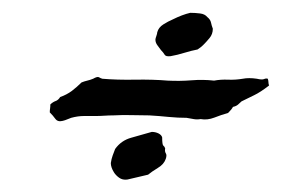

<svg xmlns="http://www.w3.org/2000/svg" viewBox="-20 -457 460 307"><path d="M284.2 -436.5Q292 -436.5 299.8 -435.5Q307.6 -434.6 311.5 -429.7Q316.4 -425.8 317.4 -420.9Q318.4 -416 320.3 -411.1Q320.3 -402.3 314.9 -396Q309.6 -389.6 304.7 -384.8Q301.8 -381.8 295.9 -377.9Q286.1 -376 274.9 -372.6Q263.7 -369.1 252.9 -367.2Q245.1 -366.2 243.2 -369.6Q241.2 -373 237.3 -377Q235.4 -379.9 231.9 -384.3Q228.5 -388.7 228.5 -393.6Q228.5 -395.5 230 -399.4Q231.4 -403.3 231.4 -405.3Q233.4 -413.1 241.2 -418Q249 -422.9 255.9 -425.8Q271.5 -433.6 284.2 -436.5ZM408.2 -331.1Q409.2 -328.1 409.2 -325.7Q409.2 -323.2 410.2 -320.3Q396.5 -309.6 386.2 -304.7Q376 -299.8 366.2 -294.9Q363.3 -292 360.4 -289.6Q357.4 -287.1 352.5 -286.1Q350.6 -282.2 344.7 -276.4Q334 -273.4 322.8 -269Q311.5 -264.6 300.8 -266.6Q294.9 -265.6 289.6 -266.6Q284.2 -267.6 278.3 -268.6Q264.6 -268.6 250 -270Q235.4 -271.5 218.8 -272.5Q205.1 -272.5 191.4 -272.9Q177.7 -273.4 161.1 -272.5Q154.3 -272.5 147 -272Q139.6 -271.5 132.8 -271.5Q124 -271.5 114.3 -271.5Q104.5 -271.5 93.8 -268.6Q90.8 -267.6 87.4 -266.1Q84 -264.6 80.1 -263.7Q72.3 -261.7 68.4 -267.1Q64.5 -272.5 59.6 -277.3Q59.6 -281.2 60.1 -283.7Q60.5 -286.1 60.5 -290Q64.5 -293.9 68.8 -295.4Q73.2 -296.9 76.2 -301.8Q86.9 -305.7 94.7 -311.5Q102.5 -317.4 110.4 -325.2Q115.2 -327.1 119.6 -328.1Q124 -329.1 128.9 -331.1Q135.7 -335 138.2 -333.5Q140.6 -332 143.6 -331.1Q167 -329.1 195.8 -329.6Q224.6 -330.1 248 -328.1Q267.6 -327.1 286.1 -328.6Q304.7 -330.1 322.3 -328.1Q333 -330.1 344.7 -329.6Q356.4 -329.1 368.2 -331.1Q377.9 -333 390.6 -331.1Q399.4 -329.1 402.3 -330.6Q405.3 -332 408.2 -331.1ZM222.7 -246.1Q228.5 -246.1 233.4 -243.7Q238.3 -241.2 239.3 -237.3Q239.3 -225.6 241.2 -224.1Q243.2 -222.7 244.1 -219.7Q243.2 -214.8 245.1 -211.9Q247.1 -209 245.1 -203.1Q242.2 -194.3 232.4 -188.5Q222.7 -182.6 216.8 -177.7Q209 -175.8 200.2 -173.8Q191.4 -171.9 183.6 -169.9Q175.8 -168.9 170.4 -172.9Q165 -176.8 162.1 -181.6Q157.2 -189.5 157.2 -196.3Q158.2 -203.1 160.2 -208.5Q162.1 -213.9 164.1 -218.8Q173.8 -232.4 189.9 -236.8Q206.1 -241.2 222.7 -246.1Z"/></svg>

Font: Seaweed Script
Style: Regular
Weight: 400
Designer: Squid
Foundry: Font Diner, Inc DBA Neapolitan
Version: Version 1.000